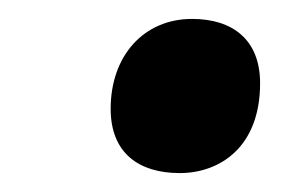

<svg xmlns="http://www.w3.org/2000/svg" viewBox="-20 -560 312 203"><path d="M170 -377C212 -377 255 -404 255 -472C255 -518 226 -540 183 -540C132 -540 97 -501 97 -445C97 -398 127 -377 170 -377Z"/></svg>

Font: Noto Serif Display Condensed ExtraBold
Style: Italic
Weight: 800
Width: 3
Italic angle: -12°
Designer: Monotype Design Team
Foundry: Monotype Imaging Inc.
Version: Version 2.009